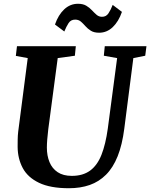

<svg xmlns="http://www.w3.org/2000/svg" viewBox="-20 -988 796 1018"><path d="M687 -680 639 -306Q628 -220 603.8 -159.5Q579.5 -99 542.2 -61.8Q505 -24.5 455.8 -7.2Q406.5 10 345.5 10Q246.5 10 186.8 -18.8Q127 -47.5 100.5 -97.2Q74 -147 73.5 -209Q73.5 -228 73.8 -248.2Q74 -268.5 76.5 -290L127 -680L64 -691.5L70 -743H382L377 -692.5L286 -680L236 -303Q232.5 -274.5 230.5 -249Q228.5 -223.5 228.5 -205.5Q228.5 -162.5 242.5 -128.5Q256.5 -94.5 285.8 -75Q315 -55.5 361 -55.5Q419.5 -55.5 457.8 -83.5Q496 -111.5 518 -167.2Q540 -223 551.5 -306L601 -680L530.5 -692.5L535.5 -743H756.5L750 -692.5ZM505.5 -814.5Q478.5 -814.5 461.8 -825Q445 -835.5 433 -849.2Q421 -863 408.8 -873.5Q396.5 -884 378.5 -884Q355.5 -884 343.5 -865.5Q331.5 -847 321 -821L271.5 -858Q289 -909 320.5 -938.5Q352 -968 393.5 -968Q420 -968 437.2 -957.8Q454.5 -947.5 467 -934Q479.5 -920.5 491.8 -909.8Q504 -899 520.5 -899Q542.5 -898.5 555 -917.2Q567.5 -936 577.5 -962L626.5 -925Q609 -874 577.8 -844.2Q546.5 -814.5 505.5 -814.5Z"/></svg>

Font: Merriweather ExtraBold
Style: Italic
Weight: 800
Italic angle: -7.8°
Version: Version 2.101